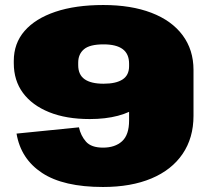

<svg xmlns="http://www.w3.org/2000/svg" viewBox="-20 -733 831 766"><path d="M752 -271Q752 -183 708.5 -119Q665 -55 584 -21Q503 13 391 13Q233 13 148 -43Q63 -99 46 -200L295 -225Q302 -192 323 -168Q344 -144 391 -144Q439 -144 467 -169.5Q495 -195 495 -252V-454H752ZM392 -713Q503 -713 584 -682Q665 -651 708.5 -592.5Q752 -534 752 -454H609Q609 -363 536.5 -310.5Q464 -258 338 -258Q244 -258 176 -285.5Q108 -313 71.5 -362.5Q35 -412 35 -481V-490Q35 -560 78 -609.5Q121 -659 201 -686Q281 -713 392 -713ZM393 -556Q338 -556 315 -536.5Q292 -517 292 -483V-473Q292 -435 317.5 -417Q343 -399 393 -399Q443 -399 469 -416Q495 -433 495 -469V-479Q495 -518 469.5 -537Q444 -556 393 -556Z"/></svg>

Font: Pathway Extreme 28pt Black
Style: Regular
Weight: 900
Designer: Eduardo Rodriguez Tunni
Foundry: Eduardo Rodriguez Tunni
Version: Version 1.001;gftools[0.9.26]